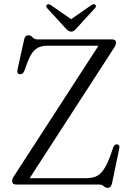

<svg xmlns="http://www.w3.org/2000/svg" viewBox="-20 -890 632 926"><path d="M529.5 -658.5 123 -30.5H391Q420.5 -30.5 440.8 -38.2Q461 -46 477 -67.8Q493 -89.5 509 -130.5L527 -181.5Q533 -195.5 545.5 -193.5Q559.5 -191 555 -172.5L520 -4.5Q515 16 499.5 16Q489 16 480.5 8Q472 0 457.5 0H58.5Q38.5 0 38.5 -17Q38.5 -24 41.5 -30Q44.5 -36 49 -43L455 -669.5H206.5Q173.5 -669.5 152 -652.8Q130.5 -636 114.5 -595L97.5 -548.5Q90 -529.5 74.5 -532Q60 -534.5 64.5 -555L96.5 -699.5Q101 -720 117 -720Q128.5 -720 137 -710Q145.5 -700 160.5 -700H520Q539.5 -700 539.5 -684Q539.5 -674.5 529.5 -658.5ZM349 -753.5Q342.5 -746 337 -741.8Q331.5 -737.5 323.5 -737.5Q315.5 -737.5 309.5 -741.8Q303.5 -746 296.5 -753.5L208 -850Q198.5 -860.5 207 -867.5Q214.5 -873 226.5 -864.5L323 -797.5L419.5 -864.5Q432 -873 439 -867.5Q447.5 -861 437.5 -850Z"/></svg>

Font: Fraunces 72pt S050 Light
Style: Regular
Weight: 300
Version: Version 1.000; ttfautohint (v1.8.3)